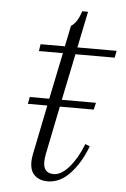

<svg xmlns="http://www.w3.org/2000/svg" viewBox="-49 -671 469 717"><g transform="rotate(5 185.5 -312.0)"><path d="M219 -472 183 -298H311L305 -272H178L141 -90Q138 -74 138 -61Q138 -19 177 -19Q205 -19 234.5 -53Q264 -87 285 -141L302 -134Q279 -72 241 -31Q203 10 156 10Q127 10 108.5 -6.5Q90 -23 90 -57Q90 -70 93 -85L131 -272H58L63 -298H136L172 -472H82L86 -498H177L193 -576Q217 -591 230 -634H252L224 -498H371L366 -472Z"/></g></svg>

Font: Trirong ExtraLight
Style: Italic
Weight: 275
Italic angle: -12°
Designer: Katatrad Team
Foundry: CadsonDemak
Version: Version 1.003